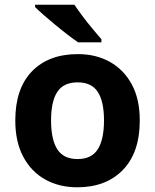

<svg xmlns="http://www.w3.org/2000/svg" viewBox="-20 -786 659 816"><path d="M574 -274Q574 -138 502.5 -64Q431 10 308 10Q232 10 172.5 -23Q113 -56 79 -119.5Q45 -183 45 -274Q45 -410 116 -483Q187 -556 311 -556Q388 -556 447 -523Q506 -490 540 -427.5Q574 -365 574 -274ZM197 -274Q197 -193 223.5 -151.5Q250 -110 310 -110Q369 -110 395.5 -151.5Q422 -193 422 -274Q422 -355 395.5 -395.5Q369 -436 310 -436Q250 -436 223.5 -395.5Q197 -355 197 -274ZM296 -766Q311 -744 331.5 -716.5Q352 -689 373.5 -663.5Q395 -638 411 -619V-606H312Q293 -619 267.5 -638.5Q242 -658 215.5 -680Q189 -702 166 -722Q143 -742 129 -756V-766Z"/></svg>

Font: Noto Sans New Tai Lue
Style: Bold
Weight: 700
Version: Version 2.003